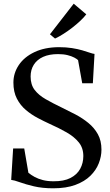

<svg xmlns="http://www.w3.org/2000/svg" viewBox="-20 -1007 597 1038"><path d="M268 11Q208.5 11 163.2 0.2Q118 -10.5 87 -21.8Q56 -33 40.5 -34.5L51 -204.5H111L133.5 -73Q148 -61 167.2 -50.5Q186.5 -40 211.8 -33.5Q237 -27 269 -27Q325.5 -26.5 361 -44.8Q396.5 -63 413.5 -94.2Q430.5 -125.5 430.5 -163.5Q430.5 -207 406 -237.2Q381.5 -267.5 340.5 -291Q299.5 -314.5 249 -337Q218.5 -351 184.2 -369Q150 -387 120 -412.2Q90 -437.5 71.2 -473.8Q52.5 -510 52.5 -560.5Q52.5 -612 81.8 -655.5Q111 -699 166.2 -725.2Q221.5 -751.5 298 -752Q337.5 -752 369 -747Q400.5 -742 424.5 -735Q448.5 -728 465 -722.2Q481.5 -716.5 491 -715.5L482 -557H424.5L402 -682Q396 -688 381.5 -695.8Q367 -703.5 345 -709Q323 -714.5 294 -714.5Q246 -714.5 213 -699.5Q180 -684.5 162.8 -657.2Q145.5 -630 145.5 -593.5Q145.5 -549.5 167.2 -521Q189 -492.5 227.5 -470.5Q266 -448.5 316 -424.5Q351.5 -407.5 388.5 -388Q425.5 -368.5 457.5 -342.5Q489.5 -316.5 509 -281.5Q528.5 -246.5 528.5 -198Q528.5 -161 514 -124Q499.5 -87 468.5 -56.5Q437.5 -26 387.8 -7.5Q338 11 268 11ZM277 -799 250 -821.5 378.5 -987 446.5 -929.5Q434 -913 414 -894.2Q394 -875.5 370.5 -857.2Q347 -839 323 -823.8Q299 -808.5 278.5 -799Z"/></svg>

Font: Merriweather 96pt
Style: Regular
Weight: 400
Version: Version 2.100